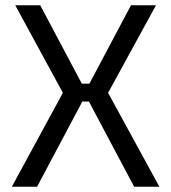

<svg xmlns="http://www.w3.org/2000/svg" viewBox="-20 -710 651 730"><path d="M318 -324H293L121 0H25L219 -357L38 -690H133L291 -392H320L478 -690H573L391 -357L586 0H490Z"/></svg>

Font: Exo 2
Style: Regular
Weight: 400
Designer: Natanael Gama
Version: Version 1.001;PS 001.001;hotconv 1.0.70;makeotf.lib2.5.58329